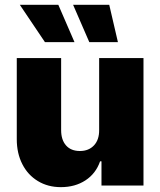

<svg xmlns="http://www.w3.org/2000/svg" viewBox="-20 -772 667 799"><path d="M392.6 -530.3H577.1V0H402.3V-100.6H396.5Q378.9 -49.8 335.7 -21.5Q292.5 6.8 233.4 6.8Q179.2 6.8 137.5 -18.6Q95.7 -43.9 72.8 -89.1Q49.8 -134.3 49.8 -192.4V-530.3H234.4V-230.5Q234.4 -189.9 254.9 -166.7Q275.4 -143.6 312.5 -143.6Q349.1 -143.6 371.1 -167Q393.1 -190.4 392.6 -231.4ZM62.5 -752H222.7L290 -596.7H167ZM284.2 -752H434.6L470.7 -596.7H351.6Z"/></svg>

Font: Pretendard JP Black
Style: Regular
Weight: 900
Designer: Base glyphs from Inter by Rasmus Andersson; Hangeul glyphs from Noto Sans CJK(Source Han Sans) by Jang Soo-young and Kan
Foundry: Kil Hyung-jin
Version: Version 1.309